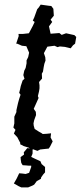

<svg xmlns="http://www.w3.org/2000/svg" viewBox="-20 -646 355 831"><path d="M142 7 123 0 119 3 104 -7 82 -14 67 -22 68 -27 59 -44 55 -52 40 -68 47 -84 38 -94 42 -112V-141L51 -161V-169L58 -200L63 -218L69 -236L63 -244L67 -260L70 -274L78 -298L86 -305L81 -321L85 -340L91 -352L95 -372V-385L102 -399L106 -418L94 -446L75 -448L54 -457H50L61 -490L60 -499H78L105 -502L122 -534L130 -551L122 -557L128 -570L141 -606L148 -614L156 -626L192 -621L202 -620L211 -608L213 -578L199 -561L206 -551L192 -532L199 -500L237 -503L247 -495L266 -502L302 -494L310 -486L305 -457L296 -450L286 -437L261 -443L239 -445L229 -442L216 -448L185 -444L170 -416L176 -398L177 -384L172 -370L169 -355L166 -336L161 -327L162 -306L149 -291L151 -277V-264L149 -251L144 -230L147 -222L139 -204L126 -175L135 -162L136 -148L128 -126L125 -112L126 -102L130 -88L147 -77L161 -69L165 -66L182 -67L201 -69L199 -51L208 -34L197 -12L191 -3L154 1ZM121 157 102 165H72L61 160L49 153L40 148L51 129L55 121L63 104L76 105L91 107L106 102L111 88L115 77V71H104L93 70L78 69L72 59L70 46L69 34L84 23L83 13L90 5L98 -5L121 -2V18L119 24L115 33L127 39L140 45L149 49L155 52L160 64L166 69L175 77V100L167 109L158 122L157 128L139 138L128 153Z"/></svg>

Font: Winky Rough Light
Style: Italic
Weight: 300
Italic angle: -8.97852°
Designer: Simon Atzbach
Foundry: typofactur
Version: Version 1.206; ttfautohint (v1.8.4.7-5d5b)